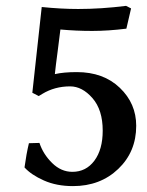

<svg xmlns="http://www.w3.org/2000/svg" viewBox="-20 -628 505 658"><path d="M230 9.8Q173.8 9.8 130.4 -9.5Q86.9 -28.8 64 -54.2Q70.3 -100.6 79.1 -137.2L115.2 -138.2Q127.9 -99.6 158.7 -69.3Q189.5 -39.1 228 -39.1Q274.9 -39.1 303.5 -77.4Q332 -115.7 332 -180.2Q332 -251.5 296.9 -291.7Q261.7 -332 220.2 -332Q167.5 -332 125 -306.2L112.8 -298.8L90.8 -310.1L123 -604Q189.5 -597.2 248 -597.2Q326.7 -597.2 412.1 -607.9L429.2 -599.1L413.1 -529.8Q351.1 -522 295.9 -522Q240.7 -522 187 -526.9Q184.1 -500.5 177.5 -451.4Q170.9 -402.3 168 -374Q197.8 -380.9 243.2 -380.9Q334.5 -380.9 390.6 -327.1Q446.8 -273.4 446.8 -196.8Q446.8 -107.9 385.3 -49.1Q323.7 9.8 230 9.8Z"/></svg>

Font: Linear Smooth
Style: Bold
Weight: 700
Designer: Philipp H. Poll, Flanker
Foundry: Philipp H. Poll, reworked by Flanker
Version: Version 1.061 | FøM Fix